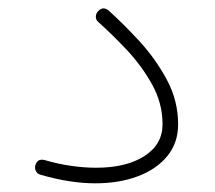

<svg xmlns="http://www.w3.org/2000/svg" viewBox="-20 -415 506 451"><path d="M63 -26.4Q67.4 -43 84.5 -39.1Q116.2 -29.8 147.2 -25.4Q178.2 -21 205.6 -21Q276.4 -21 319.1 -48.3Q361.8 -75.7 361.8 -123Q361.8 -172.9 336.9 -217.3Q312 -261.7 276.9 -298.8Q241.7 -335.9 210.9 -363.3Q205.1 -368.2 205.1 -375.5Q205.1 -382.8 210 -388.2Q221.7 -401.4 235.4 -390.1Q269.5 -359.4 307.4 -318.4Q345.2 -277.3 371.8 -228Q398.4 -178.7 398.4 -123Q398.4 -79.1 372.8 -48.1Q347.2 -17.1 303.2 -0.7Q259.3 15.6 204.1 15.6Q144.5 15.6 75.7 -4.4Q67.9 -6.3 64.5 -12.9Q61 -19.5 63 -26.4Z"/></svg>

Font: Mikhak-DS1-FD ExtraLight
Style: Regular
Weight: 200
Designer: Amin Abedi
Version: Version 3.2